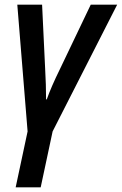

<svg xmlns="http://www.w3.org/2000/svg" viewBox="-20 -561 521 821"><path d="M98 1 54 -541H160L173 -268Q177 -198 177 -136H180Q199 -190 237 -267L368 -541H481L205 1L154 240H47Z"/></svg>

Font: Noto Sans UI NarrowMedium
Style: Italic
Weight: 500
Width: 4
Italic angle: -12°
Designer: Monotype Design Team
Foundry: Monotype Imaging Inc.
Version: Version 1.001